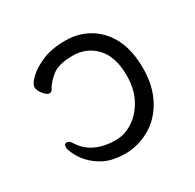

<svg xmlns="http://www.w3.org/2000/svg" viewBox="-118 -612 766 756"><g transform="rotate(-30 265.0 -234.0)"><path d="M156 0Q85 -36 59 -108Q57 -114 57 -120Q57 -136 69 -136Q81 -136 89 -122Q135 -47 242 -47Q284 -47 321.5 -72Q359 -97 382.5 -141.5Q406 -186 406 -246Q406 -332 364.5 -376Q323 -420 260 -420Q197 -420 166 -396Q135 -372 121 -344Q117 -337 107 -337Q97 -337 82.5 -354.5Q68 -372 68 -387Q68 -402 91.5 -425Q115 -448 158 -467Q201 -486 263.5 -486Q326 -486 374.5 -456Q423 -426 449.5 -372Q476 -318 476 -238.5Q476 -159 444 -100Q412 -41 359 -11.5Q306 18 250 18Q194 18 156 0Z"/></g></svg>

Font: LXGW Bright GB
Style: Regular
Weight: 400
Designer: Christian Thalmann (Catharsis Fonts)
Foundry: LXGW / Christian Thalmann (Catharsis Fonts) / Fontworks Inc.
Version: Version 5.510